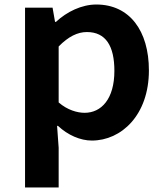

<svg xmlns="http://www.w3.org/2000/svg" viewBox="-20 -609 740 851"><path d="M91 -575V222H240V46L233 -51H237C281 -10 336 14 387 14C518 14 640 -99 640 -297C640 -473 554 -589 407 -589C342 -589 276 -557 228 -512H224L213 -575ZM487 -295C487 -170 429 -109 355 -109C323 -109 279 -121 240 -155V-403C283 -447 324 -467 365 -467C449 -467 487 -405 487 -295Z"/></svg>

Font: Kawkab Mono
Style: Bold
Weight: 700
Monospace: yes
Designer: Abdullah Arif
Foundry: Abdullah Arif
Version: Version 1.000;PS 000.500;hotconv 1.0.88;makeotf.lib2.5.64775